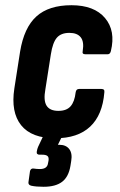

<svg xmlns="http://www.w3.org/2000/svg" viewBox="-20 -522 459 736"><path d="M192 8Q101 8 61 -42Q21 -92 35 -183L57 -324Q72 -416 119.5 -459Q167 -502 254 -502Q341 -502 382.5 -453Q424 -404 405 -326Q402 -314 393 -314H307Q294 -314 297 -326Q303 -362 289.5 -379Q276 -396 246 -396Q214 -396 198 -377.5Q182 -359 175 -314L154 -180Q146 -137 158.5 -117Q171 -97 204 -97Q235 -97 250.5 -114.5Q266 -132 270 -168Q272 -181 283 -181H369Q382 -181 380 -168Q373 -81 325.5 -36.5Q278 8 192 8ZM147 194Q133 194 121 193Q109 192 100 190Q88 187 89 177L95 134Q98 123 108 124Q115 125 121 125.5Q127 126 133 126Q161 126 164 104L166 94Q168 81 162 76Q156 71 142 71H132Q119 71 121 59Q122 54 123 49.5Q124 45 126 41L160 -31Q165 -43 174 -43H227Q232 -43 234.5 -40Q237 -37 233 -30L202 33H207Q233 33 245.5 49.5Q258 66 253 95L250 114Q243 156 218 175Q193 194 147 194Z"/></svg>

Font: Sofia Sans Condensed ExtraBold
Style: Italic
Weight: 800
Italic angle: -9°
Version: Version 4.100